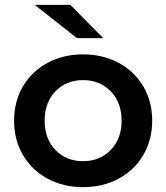

<svg xmlns="http://www.w3.org/2000/svg" viewBox="-20 -764 685 791"><path d="M38 -267Q38 -346 74.5 -408Q111 -470 176 -505Q241 -540 322 -540Q404 -540 469 -505Q534 -470 570.5 -408Q607 -346 607 -267Q607 -188 570.5 -125.5Q534 -63 469 -28Q404 7 322 7Q241 7 176 -28Q111 -63 74.5 -125.5Q38 -188 38 -267ZM481 -267Q481 -342 436 -388Q391 -434 322 -434Q253 -434 208.5 -388Q164 -342 164 -267Q164 -192 208.5 -146Q253 -100 322 -100Q391 -100 436 -146Q481 -192 481 -267ZM123 -744H270L405 -607H297Z"/></svg>

Font: APTA Sans SemiBold
Style: Bold
Weight: 600
Version: Version 7.200